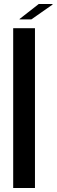

<svg xmlns="http://www.w3.org/2000/svg" viewBox="-20 -941 283 961"><path d="M46 0V-800H155V0ZM78 -844V-846L174 -921H243V-918L137 -844Z"/></svg>

Font: Big Shoulders Display
Style: Bold
Weight: 700
Designer: Patric King
Foundry: XO Type Co
Version: Version 1.000; ttfautohint (v1.8.2)